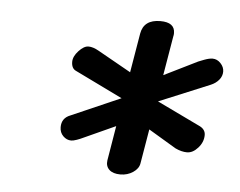

<svg xmlns="http://www.w3.org/2000/svg" viewBox="-37 -733 578 462"><g transform="rotate(5 252.0 -502.0)"><path d="M494 -582Q494 -571 486.5 -562Q479 -553 467 -548L344 -497L450 -446Q463 -439 463 -426Q463 -409 450.5 -395Q438 -381 424 -381Q411 -381 396 -388L329 -428L315 -345Q313 -332 299.5 -323Q286 -314 269 -314Q251 -314 242 -322.5Q233 -331 235 -345L249 -429L172 -394Q166 -391 157.5 -388Q149 -385 144 -385Q133 -385 124.5 -393.5Q116 -402 116 -415Q116 -437 137 -445L256 -497L141 -553Q130 -558 130 -574Q130 -587 142.5 -600.5Q155 -614 166 -614Q177 -614 191 -606L271 -561L287 -656Q293 -690 333 -690Q368 -690 368 -664Q368 -659 367 -656L351 -561L432 -601Q434 -602 446 -606.5Q458 -611 466 -611Q477 -611 485.5 -602Q494 -593 494 -582Z"/></g></svg>

Font: Mali SemiBold
Style: Italic
Weight: 600
Italic angle: -10°
Version: Version 1.000; ttfautohint (v1.6)